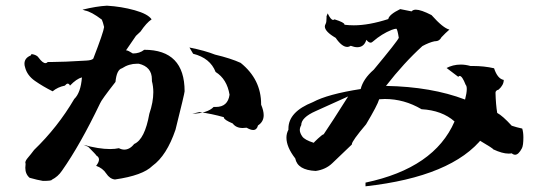

<svg xmlns="http://www.w3.org/2000/svg" viewBox="-20 -690 1894 675"><path d="M131 -54Q112 -57 84 -65Q69 -78 69 -100L70 -114L69 -118Q69 -125 78.5 -136Q88 -147 100 -163Q183 -243 241 -342Q264 -364 268 -418Q249 -413 226 -389Q223 -396 218 -396Q214 -396 208 -389Q183 -384 165 -369Q131 -386 103 -405.5Q75 -425 68 -454Q66 -460 66 -466Q66 -486 88 -495L91 -500Q110 -497 116 -487Q130 -468 140 -468Q144 -468 148 -472H161Q202 -472 283 -477Q303 -478 308 -484Q344 -577 346 -595Q342 -612 338 -621Q301 -649 279 -653L270 -656Q319 -668 356 -670Q407 -667 453.5 -654Q500 -641 513 -622Q495 -610 474 -579L458 -564L423 -513H424Q430 -513 447 -502Q471 -502 487 -515Q629 -515 629 -369Q629 -362 597 -234Q566 -143 516 -107Q482 -73 384 -59Q366 -61 353.5 -80Q341 -99 318 -107Q328 -120 328 -129Q328 -138 319 -143Q318 -146 290 -174L273 -181Q327 -166 367 -166Q384 -166 398 -169Q408 -164 417 -164Q436 -164 452 -184Q489 -200 505 -290Q519 -331 519 -366Q519 -386 514 -405V-411Q514 -455 468 -466H462Q433 -466 409 -450Q390 -445 386 -402Q336 -338 332 -327Q262 -181 198 -90Q184 -69 162 -58Q162 -54 131 -54ZM870 -233Q861 -233 847 -241L833 -240Q810 -240 798 -256Q767 -269 767 -277V-278Q725 -290 681 -296L656 -290Q710 -292 731 -314H739Q781 -314 787 -357Q778 -412 738 -437Q719 -486 659 -501L646 -523Q701 -512 736 -498Q791 -485 826 -469Q898 -411 898 -324V-322Q907 -301 907 -285Q907 -262 887 -249Q883 -233 870 -233Z M1265 -35V-48Q1507 -99 1578 -263Q1534 -302 1462 -306Q1401 -342 1333 -342L1313 -341Q1307 -320 1267 -253Q1217 -194 1217 -183V-182Q1171 -138 1148 -116Q1125 -94 1090 -89Q1026 -92 1018 -133Q987 -173 987 -206Q987 -221 994 -234V-238Q994 -297 1080 -331Q1132 -359 1248 -377Q1257 -413 1294 -445Q1377 -545 1382 -557Q1377 -589 1373 -589Q1368 -589 1357 -585Q1322 -571 1291 -544Q1287 -540 1283 -540Q1276 -540 1268 -550Q1260 -524 1236 -524Q1226 -524 1213 -529Q1207 -525 1201 -525Q1182 -525 1160 -557Q1122 -579 1122 -597Q1122 -601 1125 -606.5Q1128 -612 1128 -627V-633L1132 -643Q1143 -620 1151 -620Q1154 -620 1156 -622Q1191 -611 1191 -604V-603Q1207 -601 1224 -601Q1277 -601 1345 -623Q1348 -639 1387 -658L1427 -650Q1432 -656 1442 -656Q1460 -656 1497 -637Q1538 -591 1560 -586Q1546 -574 1532 -559Q1525 -545 1510 -545H1508Q1489 -541 1465 -528Q1400 -469 1337 -388Q1497 -385 1615 -340Q1621 -363 1621 -377Q1621 -388 1617 -392Q1605 -423 1596 -423Q1594 -423 1591 -420L1550 -451L1548 -450Q1572 -463 1600 -463Q1616 -463 1634 -458H1643Q1682 -458 1717 -450Q1729 -413 1751 -409Q1751 -391 1733 -375Q1722 -372 1722 -364Q1723 -323 1728 -293Q1747 -283 1779 -248Q1797 -242 1816 -238Q1820 -225 1820 -207Q1820 -179 1815 -169Q1803 -146 1791 -146Q1785 -146 1779 -151Q1774 -150 1768 -150Q1746 -150 1714 -165Q1714 -168 1668 -195Q1666 -198 1666 -200Q1666 -206 1678 -207Q1570 -69 1265 -35ZM1083 -188Q1083 -189 1098 -203Q1113 -217 1118 -218Q1146 -259 1204 -351Q1141 -322 1090 -299.5Q1039 -277 1039 -250Q1034 -241 1034 -233Q1034 -223 1042.5 -210.5Q1051 -198 1083 -188Z"/></svg>

Font: Xiangcui Kesong Xiangcui Kesong
Style: Regular
Weight: 400
Version: Version 1.501;March 28, 2024;FontCreator 14.0.0.2814 64-bit